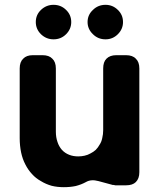

<svg xmlns="http://www.w3.org/2000/svg" viewBox="-20 -777 662 804"><path d="M204.1 -612.3Q173.8 -612.3 151.4 -633.8Q129.9 -655.3 129.9 -684.6Q129.9 -714.8 151.4 -735.4Q173.8 -756.8 204.1 -756.8Q235.4 -756.8 256.8 -735.4Q278.3 -714.8 278.3 -684.6Q278.3 -655.3 256.8 -633.8Q235.4 -612.3 204.1 -612.3ZM421.9 -612.3Q390.6 -612.3 369.1 -633.8Q346.7 -655.3 346.7 -684.6Q346.7 -714.8 369.1 -735.4Q390.6 -756.8 421.9 -756.8Q452.1 -756.8 473.6 -735.4Q495.1 -714.8 495.1 -684.6Q495.1 -655.3 473.6 -633.8Q452.1 -612.3 421.9 -612.3ZM454.1 -2.9Q454.1 -2.9 454.1 -2Q423.8 -9.8 392.6 -18.6Q361.3 -27.3 339.8 -14.6Q320.3 -3.9 296.9 2Q274.4 6.8 247.1 6.8Q219.7 6.8 196.3 1Q171.9 -5.9 151.4 -18.6Q129.9 -30.3 114.3 -47.9Q97.7 -65.4 85.9 -88.9Q74.2 -111.3 68.4 -138.7Q62.5 -167 62.5 -198.2Q62.5 -295.9 62.5 -490.2Q62.5 -517.6 77.1 -531.2Q90.8 -545.9 117.2 -545.9Q130.9 -545.9 158.2 -545.9Q185.5 -545.9 199.2 -531.2Q213.9 -517.6 213.9 -490.2Q213.9 -402.3 213.9 -225.6Q213.9 -202.1 220.7 -182.6Q226.6 -164.1 239.3 -149.4Q252 -135.7 269.5 -128.9Q286.1 -122.1 307.6 -122.1Q321.3 -122.1 334 -125Q347.7 -127.9 359.4 -134.8Q371.1 -140.6 380.9 -149.4Q390.6 -159.2 397.5 -171.9Q405.3 -183.6 408.2 -199.2Q412.1 -214.8 412.1 -232.4Q412.1 -318.4 412.1 -490.2Q412.1 -517.6 425.8 -531.2Q440.4 -545.9 466.8 -545.9Q480.5 -545.9 507.8 -545.9Q535.2 -545.9 548.8 -531.2Q563.5 -517.6 563.5 -490.2Q563.5 -345.7 563.5 -55.7Q563.5 -29.3 548.8 -14.6Q535.2 -1 507.8 -1Q496.1 -1 473.6 -1Q467.8 -1 462.9 -1Q458 -2 454.1 -2.9Z"/></svg>

Font: DeepSea
Style: Bold
Weight: 700
Designer: Stem
Version: Version 3.019;git-0a5106e0b